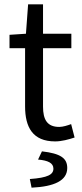

<svg xmlns="http://www.w3.org/2000/svg" viewBox="-20 -642 378 888"><path d="M235 12C265 12 298 3 325 -6L309 -68C293 -62 271 -55 254 -55C198 -55 179 -89 179 -149V-419H310V-486H179V-622H110L100 -486L24 -481V-419H96V-150C96 -54 131 12 235 12ZM126 226C232 221 291 193 291 135C291 90 261 68 174 58L156 96C202 100 227 112 227 138C227 165 202 180 118 186Z"/></svg>

Font: Giro Sans Regular
Style: Regular
Weight: 400
Designer: Paul D. Hunt
Foundry: Adobe Systems Incorporated
Version: Version 1.000;PS 1.0;hotconv 1.0.88;makeotf.lib2.5.647800